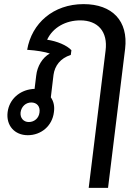

<svg xmlns="http://www.w3.org/2000/svg" viewBox="-20 -646 672 933"><path d="M493 -400 411 267H505L588 -409C604 -544 526 -626 386 -626C239 -626 134 -533 112 -404C158 -401 198 -394 222 -386C186 -366 161 -324 156 -279L148 -214C143 -214 139 -214 134 -213C75 -206 25 -164 17 -101C9 -36 51 11 115 11C180 11 234 -34 242 -101C246 -129 241 -153 227 -173L240 -282C246 -326 273 -363 324 -379L327 -402C305 -426 257 -446 209 -453C237 -513 300 -547 370 -547C455 -547 505 -493 493 -400ZM80 -100C84 -129 106 -148 132 -148C159 -148 176 -129 172 -100C169 -72 147 -53 120 -53C95 -53 77 -72 80 -100Z"/></svg>

Font: TPK Tissa Web Medium
Style: Italic
Weight: 500
Italic angle: -7°
Designer: Jacques Le Bailly, Suppakit Chalermlarp | Katatrad Co.,Ltd.
Foundry: Jacques Le Bailly, Cadson Demak Co.,Ltd.
Version: Version 5.000;Glyphs 3.1.2 (3151)